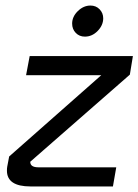

<svg xmlns="http://www.w3.org/2000/svg" viewBox="-20 -672 499 692"><path d="M448 -403 89 -89Q89 -69 118 -69H399L387 0H90Q5 0 5 -57Q5 -66 6 -71L13 -108L345 -401H74L87 -470H459ZM240 -587Q240 -612 260.5 -632Q281 -652 306 -652Q326 -652 339 -638.5Q352 -625 352 -606Q352 -581 332 -560.5Q312 -540 286 -540Q266 -540 253 -553.5Q240 -567 240 -587Z"/></svg>

Font: KoHo Medium
Style: Italic
Weight: 500
Italic angle: -10°
Designer: Cadson Demak & Katatrad Team
Foundry: Cadson Demak Co.,Ltd.
Version: Version 1.000